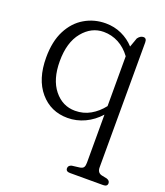

<svg xmlns="http://www.w3.org/2000/svg" viewBox="-127 -527 729 847"><g transform="rotate(20 238.0 -103.0)"><path d="M301 235Q281.5 235 281.5 219.5Q281.5 206.5 297 202L333 197.5Q347 195.5 351.5 188.2Q356 181 356 167V-59Q326 -25.5 287.5 -7.5Q249 10.5 207 10.5Q128 10.5 78 -48Q28 -106.5 28 -208Q28 -284 54.5 -335.5Q81 -387 125.8 -413.2Q170.5 -439.5 224.5 -439.5Q265 -439.5 299.8 -423.5Q334.5 -407.5 359.5 -380L375 -423.5Q386.5 -439.5 401 -439.5Q416 -439.5 416 -420L415.5 167Q415.5 193 438.5 197.5L461 202Q476.5 207 476.5 219.5Q476.5 235 457 235ZM90 -213.5Q90 -128 129.2 -79.2Q168.5 -30.5 227.5 -30.5Q266.5 -30.5 298.8 -48.8Q331 -67 356 -99V-333Q331.5 -366.5 298.8 -383.8Q266 -401 229 -401Q171.5 -401 130.8 -351.5Q90 -302 90 -213.5Z"/></g></svg>

Font: Fraunces 144pt SuperSoft Light
Style: Regular
Weight: 300
Version: Version 1.000;[0bf87f6ff]